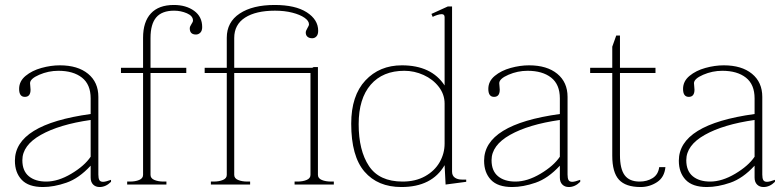

<svg xmlns="http://www.w3.org/2000/svg" viewBox="-20 -743 3154 773"><path d="M40 -96Q40 -242 345 -284V-347Q345 -403 310 -430.5Q275 -458 215 -458Q175 -458 138 -442Q101 -426 101 -408Q101 -403 102 -395.5Q103 -388 103 -382Q103 -353 80 -353Q57 -353 57 -385Q57 -416 83 -437.5Q109 -459 147 -469.5Q185 -480 221 -480Q293 -480 334.5 -446Q376 -412 376 -353V-40Q376 -25 380 -18Q384 -11 395 -11Q405 -11 427 -19V-11Q406 10 381 10Q365 10 355 0Q345 -10 345 -28V-76Q298 -25 247.5 -7.5Q197 10 153 10Q95 10 67.5 -19Q40 -48 40 -96ZM345 -112V-260Q219 -242 144.5 -200Q70 -158 70 -98Q70 -55 96 -33.5Q122 -12 166 -12Q214 -12 267 -43.5Q320 -75 345 -112Z M794 -634Q794 -619 786.5 -611.5Q779 -604 769 -604Q744 -604 744 -629Q744 -636 750.5 -645.5Q757 -655 757 -660Q757 -679 732.5 -689.5Q708 -700 681 -700Q632 -700 609 -673Q586 -646 586 -590V-470H730V-449H586V-39Q586 -25 601.5 -18.5Q617 -12 639 -12H650V0H492V-12H503Q525 -12 540.5 -18.5Q556 -25 556 -39V-449H467V-470H556V-591Q556 -655 587.5 -689Q619 -723 680 -723Q729 -723 761.5 -699.5Q794 -676 794 -634Z M829 -12H840Q862 -12 877.5 -18.5Q893 -25 893 -39V-449H804V-470H893V-591Q893 -654 945 -688.5Q997 -723 1086 -723Q1169 -723 1215 -693.5Q1261 -664 1261 -619Q1261 -604 1254 -596.5Q1247 -589 1237 -589Q1225 -589 1218 -595Q1211 -601 1211 -612Q1211 -619 1217.5 -629.5Q1224 -640 1224 -645Q1224 -659 1206 -671.5Q1188 -684 1157 -692Q1126 -700 1087 -700Q1010 -700 966.5 -672Q923 -644 923 -590V-470H1237L1243 -473H1260V-39Q1260 -25 1275.5 -18.5Q1291 -12 1313 -12H1324V0H1166V-12H1177Q1199 -12 1214.5 -18.5Q1230 -25 1230 -39V-449H923V-39Q923 -25 938.5 -18.5Q954 -12 976 -12H987V0H829Z M1394 -245Q1394 -358 1451 -419Q1508 -480 1598 -480Q1717 -480 1770 -399V-674Q1770 -686 1758 -686Q1751 -686 1740 -682.5Q1729 -679 1722 -675L1717 -687L1783 -717H1800V-52Q1800 -36 1811 -28Q1822 -20 1840 -20H1857V-11L1774 0L1770 -78Q1719 10 1596 10Q1501 10 1447.5 -52Q1394 -114 1394 -245ZM1770 -165V-326Q1770 -363 1746.5 -393.5Q1723 -424 1685.5 -441Q1648 -458 1608 -458Q1521 -458 1472.5 -402Q1424 -346 1424 -243Q1424 -137 1465.5 -74.5Q1507 -12 1601 -12Q1653 -12 1691.5 -33.5Q1730 -55 1750 -90Q1770 -125 1770 -165Z M1929 -96Q1929 -242 2234 -284V-347Q2234 -403 2199 -430.5Q2164 -458 2104 -458Q2064 -458 2027 -442Q1990 -426 1990 -408Q1990 -403 1991 -395.5Q1992 -388 1992 -382Q1992 -353 1969 -353Q1946 -353 1946 -385Q1946 -416 1972 -437.5Q1998 -459 2036 -469.5Q2074 -480 2110 -480Q2182 -480 2223.5 -446Q2265 -412 2265 -353V-40Q2265 -25 2269 -18Q2273 -11 2284 -11Q2294 -11 2316 -19V-11Q2295 10 2270 10Q2254 10 2244 0Q2234 -10 2234 -28V-76Q2187 -25 2136.5 -7.5Q2086 10 2042 10Q1984 10 1956.5 -19Q1929 -48 1929 -96ZM2234 -112V-260Q2108 -242 2033.5 -200Q1959 -158 1959 -98Q1959 -55 1985 -33.5Q2011 -12 2055 -12Q2103 -12 2156 -43.5Q2209 -75 2234 -112Z M2659 -70Q2655 -29 2625 -9.5Q2595 10 2559 10Q2499 10 2472 -19.5Q2445 -49 2445 -116V-449H2356V-470H2445V-555L2461 -600H2476V-470H2619V-449H2476V-119Q2476 -63 2495 -37.5Q2514 -12 2555 -12Q2585 -12 2607.5 -26Q2630 -40 2634 -70Z M2713 -96Q2713 -242 3018 -284V-347Q3018 -403 2983 -430.5Q2948 -458 2888 -458Q2848 -458 2811 -442Q2774 -426 2774 -408Q2774 -403 2775 -395.5Q2776 -388 2776 -382Q2776 -353 2753 -353Q2730 -353 2730 -385Q2730 -416 2756 -437.5Q2782 -459 2820 -469.5Q2858 -480 2894 -480Q2966 -480 3007.5 -446Q3049 -412 3049 -353V-40Q3049 -25 3053 -18Q3057 -11 3068 -11Q3078 -11 3100 -19V-11Q3079 10 3054 10Q3038 10 3028 0Q3018 -10 3018 -28V-76Q2971 -25 2920.5 -7.5Q2870 10 2826 10Q2768 10 2740.5 -19Q2713 -48 2713 -96ZM3018 -112V-260Q2892 -242 2817.5 -200Q2743 -158 2743 -98Q2743 -55 2769 -33.5Q2795 -12 2839 -12Q2887 -12 2940 -43.5Q2993 -75 3018 -112Z"/></svg>

Font: Taviraj Thin
Style: Regular
Weight: 250
Designer: Katatrad Team
Foundry: CadsonDemak
Version: Version 1.001